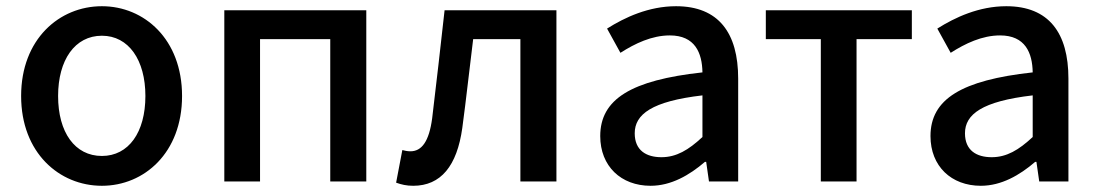

<svg xmlns="http://www.w3.org/2000/svg" viewBox="-20 -584 3535 618"><path d="M308 14C444 14 566 -92 566 -275C566 -458 444 -564 308 -564C171 -564 48 -458 48 -275C48 -92 171 14 308 14ZM308 -82C221 -82 167 -158 167 -275C167 -391 221 -469 308 -469C394 -469 448 -391 448 -275C448 -158 394 -82 308 -82Z M702 0H817V-458H1043V0H1159V-551H702Z M1310 14C1399 14 1451 -50 1468 -172C1481 -268 1491 -363 1503 -458H1655V0H1771V-551H1411C1398 -435 1385 -318 1371 -203C1361 -128 1337 -97 1301 -97C1291 -97 1283 -99 1275 -101L1255 4C1272 10 1288 14 1310 14Z M2074 14C2140 14 2199 -20 2249 -63H2253L2262 0H2356V-331C2356 -478 2293 -564 2156 -564C2068 -564 1991 -528 1934 -492L1977 -414C2024 -444 2078 -470 2136 -470C2217 -470 2240 -414 2241 -351C2012 -326 1912 -265 1912 -146C1912 -49 1979 14 2074 14ZM2109 -78C2060 -78 2023 -100 2023 -155C2023 -216 2078 -258 2241 -277V-143C2196 -101 2157 -78 2109 -78Z M2622 0H2737V-458H2915V-551H2445V-458H2622Z M3137 14C3203 14 3262 -20 3312 -63H3316L3325 0H3419V-331C3419 -478 3356 -564 3219 -564C3131 -564 3054 -528 2997 -492L3040 -414C3087 -444 3141 -470 3199 -470C3280 -470 3303 -414 3304 -351C3075 -326 2975 -265 2975 -146C2975 -49 3042 14 3137 14ZM3172 -78C3123 -78 3086 -100 3086 -155C3086 -216 3141 -258 3304 -277V-143C3259 -101 3220 -78 3172 -78Z"/></svg>

Font: GenYoGothic2 TW M
Style: Regular
Weight: 500
Version: Version 2.100;PS 2.1;hotconv 16.6.51;makeotf.lib2.5.65220 DE